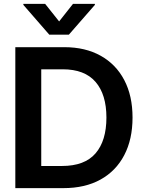

<svg xmlns="http://www.w3.org/2000/svg" viewBox="-20 -971 738 991"><path d="M307.6 0H59.1V-727.5H312Q420.4 -727.5 499.5 -683.3Q578.6 -639.2 621.3 -557.9Q664.1 -476.6 664.1 -364.3Q664.1 -252 621.3 -170.2Q578.6 -88.4 498.8 -44.2Q418.9 0 307.6 0ZM192.9 -114.3H299.8Q417 -114.3 473.1 -179.4Q529.3 -244.6 529.3 -364.3Q529.3 -483.4 473.1 -548.3Q417 -613.3 303.7 -613.3H192.9ZM212.9 -951.2 285.2 -860.4 356.9 -951.2H469.7V-945.8L335.4 -792H234.4L100.6 -945.8V-951.2Z"/></svg>

Font: Inter Display Semi Bold
Style: Regular
Weight: 600
Designer: Rasmus Andersson
Foundry: rsms
Version: Version 4.000;git-37864ae